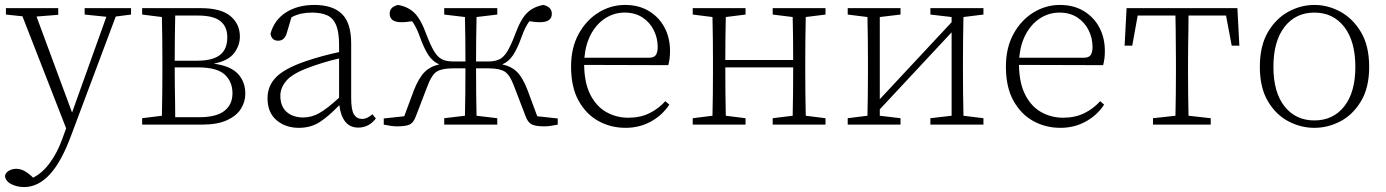

<svg xmlns="http://www.w3.org/2000/svg" viewBox="-31 -505 5617 778"><path d="M312 -446V-472H500V-446L438 -438L258 42Q218 151 170.5 202Q123 253 67 253Q39 253 15.5 241.5Q-8 230 -11 208Q-8 194 5.5 186.5Q19 179 35 179Q50 179 64.5 186Q79 193 95 207L103 215Q141 196 171 155Q201 114 221 59L237 15L60 -439L-7 -446V-472H205V-445L117 -438L261 -49L400 -437Z M545 -446V-472H783Q864 -472 902.5 -440Q941 -408 941 -357Q941 -320 917 -289Q893 -258 835 -247Q903 -238 933 -206Q963 -174 963 -125Q963 -93 945.5 -64.5Q928 -36 889 -18Q850 0 786 0H545V-26L625 -36Q626 -74 626.5 -123.5Q627 -173 627 -210V-262Q627 -299 626.5 -348.5Q626 -398 625 -436ZM677 -210Q677 -185 677.5 -152.5Q678 -120 678.5 -88Q679 -56 679 -30H776Q845 -30 878 -55.5Q911 -81 911 -127Q911 -174 879.5 -203Q848 -232 770 -232H677ZM771 -442H679Q678 -405 677.5 -354.5Q677 -304 677 -259H768Q830 -259 860 -282Q890 -305 890 -354Q890 -397 862 -419.5Q834 -442 771 -442Z M1421 12Q1387 12 1368 -12Q1349 -36 1344 -79Q1300 -33 1264 -10Q1228 13 1180 13Q1126 13 1089.5 -18Q1053 -49 1053 -107Q1053 -157 1088 -192.5Q1123 -228 1208 -257Q1240 -268 1275 -277.5Q1310 -287 1343 -294V-322Q1343 -375 1331 -403.5Q1319 -432 1294.5 -443Q1270 -454 1233 -454Q1212 -454 1191.5 -450Q1171 -446 1150 -435L1131 -371Q1122 -340 1096 -340Q1070 -340 1065 -368Q1080 -424 1127.5 -454.5Q1175 -485 1243 -485Q1317 -485 1354.5 -448.5Q1392 -412 1392 -329V-108Q1392 -59 1403.5 -41Q1415 -23 1437 -23Q1456 -23 1478 -42L1492 -25Q1464 12 1421 12ZM1105 -117Q1105 -74 1130.5 -51.5Q1156 -29 1198 -29Q1231 -29 1262.5 -46.5Q1294 -64 1343 -109V-268Q1311 -261 1277 -250.5Q1243 -240 1217 -230Q1153 -206 1129 -177.5Q1105 -149 1105 -117Z M2229 0Q2215 3 2201 5Q2187 7 2175 7Q2138 7 2122.5 -1.5Q2107 -10 2098 -36L2052 -156Q2035 -202 2014 -215Q1993 -228 1950 -228H1898Q1898 -178 1898.5 -126Q1899 -74 1900 -36L1984 -26V0H1769V-26L1853 -36Q1854 -75 1854.5 -128Q1855 -181 1855 -228H1803Q1760 -228 1739 -215Q1718 -202 1701 -156L1655 -36Q1646 -10 1631 -1.5Q1616 7 1578 7Q1566 7 1552 5Q1538 3 1524 0V-25L1607 -34L1646 -139Q1666 -189 1689 -212.5Q1712 -236 1749 -244Q1723 -255 1705.5 -281Q1688 -307 1671 -354Q1663 -377 1655 -392.5Q1647 -408 1639 -419Q1630 -418 1619.5 -416.5Q1609 -415 1595 -415Q1548 -415 1548 -450Q1548 -477 1582 -485Q1622 -478 1648 -453Q1674 -428 1697 -365Q1714 -320 1728.5 -296.5Q1743 -273 1760.5 -264.5Q1778 -256 1804 -256H1855Q1855 -299 1854.5 -349Q1854 -399 1853 -436L1769 -446V-472H1984V-446L1900 -436Q1899 -397 1898.5 -346Q1898 -295 1898 -256H1949Q1975 -256 1992.5 -264.5Q2010 -273 2024.5 -296.5Q2039 -320 2056 -365Q2079 -428 2105 -453Q2131 -478 2171 -485Q2205 -477 2205 -449Q2205 -415 2157 -415Q2144 -415 2133.5 -416.5Q2123 -418 2114 -419Q2106 -408 2098 -392.5Q2090 -377 2082 -354Q2065 -307 2047.5 -281Q2030 -255 2004 -244Q2042 -236 2065 -212.5Q2088 -189 2107 -139L2146 -34L2229 -25Z M2500 -454Q2458 -454 2422.5 -431.5Q2387 -409 2364.5 -368Q2342 -327 2337 -271H2598Q2619 -271 2626.5 -282Q2634 -293 2634 -315Q2634 -351 2618 -383Q2602 -415 2572 -434.5Q2542 -454 2500 -454ZM2504 13Q2444 13 2394 -14.5Q2344 -42 2313.5 -97Q2283 -152 2283 -235Q2283 -311 2313.5 -367Q2344 -423 2394 -454Q2444 -485 2502 -485Q2557 -485 2598 -460.5Q2639 -436 2661.5 -394Q2684 -352 2684 -298Q2684 -280 2682 -266Q2680 -252 2677 -241L2336 -242Q2337 -168 2361.5 -120.5Q2386 -73 2426.5 -50.5Q2467 -28 2515 -28Q2563 -28 2600 -46Q2637 -64 2665 -95L2681 -81Q2653 -38 2606.5 -12.5Q2560 13 2504 13Z M3100 -446V-472H3314V-446L3234 -436Q3233 -398 3232.5 -348.5Q3232 -299 3232 -262V-210Q3232 -173 3232.5 -123.5Q3233 -74 3234 -36L3314 -26V0H3100V-26L3181 -36Q3182 -75 3182.5 -129Q3183 -183 3183 -232H2908Q2908 -180 2908.5 -127Q2909 -74 2910 -36L2990 -26V0H2776V-26L2856 -36Q2857 -74 2857.5 -123.5Q2858 -173 2858 -210V-262Q2858 -299 2857.5 -348.5Q2857 -398 2856 -436L2776 -446V-472H2990V-446L2910 -436Q2909 -399 2908.5 -350.5Q2908 -302 2908 -262H3183Q3183 -303 3182.5 -351Q3182 -399 3181 -436Z M3739 -446V-472H3954V-446L3873 -436Q3872 -398 3871.5 -348.5Q3871 -299 3871 -262V-210Q3871 -173 3871.5 -123.5Q3872 -74 3873 -36L3954 -26V0H3739V-26L3825 -36V-374L3534 -62V-36L3618 -26V0H3404V-26L3484 -36Q3485 -74 3485.5 -123.5Q3486 -173 3486 -210V-262Q3486 -299 3485.5 -348.5Q3485 -398 3484 -436L3404 -446V-472H3618V-446L3534 -436V-103L3825 -415V-436Z M4262 -454Q4220 -454 4184.5 -431.5Q4149 -409 4126.5 -368Q4104 -327 4099 -271H4360Q4381 -271 4388.5 -282Q4396 -293 4396 -315Q4396 -351 4380 -383Q4364 -415 4334 -434.5Q4304 -454 4262 -454ZM4266 13Q4206 13 4156 -14.5Q4106 -42 4075.5 -97Q4045 -152 4045 -235Q4045 -311 4075.5 -367Q4106 -423 4156 -454Q4206 -485 4264 -485Q4319 -485 4360 -460.5Q4401 -436 4423.5 -394Q4446 -352 4446 -298Q4446 -280 4444 -266Q4442 -252 4439 -241L4098 -242Q4099 -168 4123.5 -120.5Q4148 -73 4188.5 -50.5Q4229 -28 4277 -28Q4325 -28 4362 -46Q4399 -64 4427 -95L4443 -81Q4415 -38 4368.5 -12.5Q4322 13 4266 13Z M4526 -320 4534 -472H4983L4991 -320H4960L4937 -442H4785Q4785 -417 4784.5 -384.5Q4784 -352 4783.5 -320Q4783 -288 4783 -262V-210Q4783 -173 4783.5 -123.5Q4784 -74 4785 -36L4875 -26V0H4641V-26L4732 -36Q4733 -74 4733.5 -123.5Q4734 -173 4734 -210V-262Q4734 -288 4733.5 -320Q4733 -352 4733 -384.5Q4733 -417 4732 -442H4579L4557 -320Z M5295 13Q5240 13 5189.5 -13.5Q5139 -40 5106.5 -95Q5074 -150 5074 -234Q5074 -319 5106.5 -374.5Q5139 -430 5189.5 -457.5Q5240 -485 5295 -485Q5350 -485 5400.5 -457.5Q5451 -430 5484 -374.5Q5517 -319 5517 -234Q5517 -150 5484 -95Q5451 -40 5400.5 -13.5Q5350 13 5295 13ZM5295 -17Q5371 -17 5416 -74Q5461 -131 5461 -234Q5461 -338 5416 -396Q5371 -454 5295 -454Q5219 -454 5174 -396Q5129 -338 5129 -234Q5129 -131 5174 -74Q5219 -17 5295 -17Z"/></svg>

Font: Source Serif Pro Light
Style: Regular
Weight: 300
Designer: Frank Grießhammer
Foundry: Adobe Systems Incorporated
Version: Version 3.001;hotconv 1.0.111;makeotfexe 2.5.65597